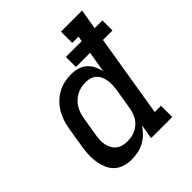

<svg xmlns="http://www.w3.org/2000/svg" viewBox="-201 -871 1015 1015"><g transform="rotate(-45 306.5 -363.5)"><path d="M204 8Q175 8 149.5 0Q124 -8 105 -26Q86 -44 76 -69Q66 -94 62 -120.5Q58 -147 59.5 -175Q61 -203 66 -231L84 -341Q88 -366 96 -391Q104 -416 117.5 -439Q131 -462 150.5 -481.5Q170 -501 193.5 -514Q217 -527 242.5 -532.5Q268 -538 294 -538Q319 -538 342 -531.5Q365 -525 382.5 -510Q400 -495 410.5 -474Q421 -453 426 -430L446 -547H340V-622H458L463 -651H416V-735H574L555 -622H613V-547H542L466 -84H513V0H355L369 -82Q355 -61 337 -43Q319 -25 297 -13.5Q275 -2 251 3Q227 8 204 8ZM255 -76Q271 -76 286.5 -79Q302 -82 316.5 -89Q331 -96 344 -107Q357 -118 365.5 -132Q374 -146 379 -161Q384 -176 387 -192L405 -302Q408 -320 409 -337.5Q410 -355 408 -372Q406 -389 399.5 -405Q393 -421 381 -432.5Q369 -444 352.5 -449Q336 -454 318 -454Q301 -454 284.5 -450.5Q268 -447 252.5 -439Q237 -431 223.5 -418.5Q210 -406 201 -391Q192 -376 186.5 -360Q181 -344 178 -327L160 -217Q157 -200 156.5 -182.5Q156 -165 159.5 -149Q163 -133 171 -118.5Q179 -104 192 -94Q205 -84 221.5 -80Q238 -76 255 -76Q255 -76 255 -76Q255 -76 255 -76Z"/></g></svg>

Font: Iosevka Slab MdExObl
Style: Regular
Weight: 500
Width: 7
Italic angle: -9°
Monospace: yes
Designer: Belleve Invis
Foundry: Belleve Invis
Version: Version 11.1.1; ttfautohint (v1.8.3)